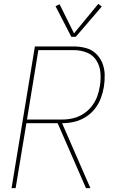

<svg xmlns="http://www.w3.org/2000/svg" viewBox="-20 -976 616 996"><path d="M40 0H61L117 -337H279L426 0H449L302 -337H304Q334 -337 364.5 -344Q395 -351 423 -368Q451 -385 471.5 -411Q492 -437 503 -466.5Q514 -496 519 -526Q524 -558 523 -590Q522 -622 510.5 -650Q499 -678 477 -698.5Q455 -719 425 -727Q395 -735 363 -735H161ZM120 -356 179 -716H363Q398 -716 430 -703.5Q462 -691 480 -662.5Q498 -634 501 -599Q504 -564 498 -529Q494 -502 484 -475Q474 -448 455.5 -424.5Q437 -401 412 -385Q387 -369 359 -362.5Q331 -356 304 -356ZM350 -785H373L508 -942L490 -956L364 -803L289 -954L268 -944Z"/></svg>

Font: Iosevka Sparkle Thin
Style: Italic
Weight: 100
Italic angle: -9°
Designer: Belleve Invis
Foundry: Belleve Invis
Version: Version 4.5.0; ttfautohint (v1.8.3)